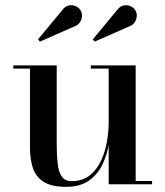

<svg xmlns="http://www.w3.org/2000/svg" viewBox="-20 -713 640 743"><path d="M236 10Q178.5 10 148.2 -9.8Q118 -29.5 107 -63.5Q96 -97.5 96 -141V-447.5H31.5V-460H199.5V-152.5Q199.5 -110.5 203.2 -79Q207 -47.5 219.2 -29.8Q231.5 -12 257 -12Q299 -12 327 -34.2Q355 -56.5 371 -91.2Q387 -126 393.8 -164.8Q400.5 -203.5 400.5 -236.5L408.5 -239.5Q408.5 -204.5 402.2 -161.8Q396 -119 378.2 -80Q360.5 -41 326.2 -15.5Q292 10 236 10ZM400.5 0V-447.5H331.5V-460H505V-12.5H568.5V0ZM134.5 -552 127 -560.5 222 -675Q233 -689.5 246.8 -692Q260.5 -694.5 273 -689Q285.5 -683.5 291.5 -673.5Q298 -663.5 297.2 -650.5Q296.5 -637.5 289.2 -626.8Q282 -616 269.5 -611.5ZM346.5 -552 339 -560.5 434 -675Q445 -689.5 459 -692Q473 -694.5 485.2 -689Q497.5 -683.5 503.5 -673.5Q510 -663.5 509.2 -650.5Q508.5 -637.5 501.2 -626.8Q494 -616 481.5 -611.5Z"/></svg>

Font: Bodoni Moda 18pt Medium
Style: Regular
Weight: 500
Designer: Owen Earl
Foundry: indestructible type
Version: Version 2.004